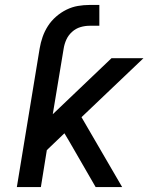

<svg xmlns="http://www.w3.org/2000/svg" viewBox="-20 -755 640 775"><path d="M48 0 140 -559Q144 -583 152 -606Q160 -629 173.5 -650Q187 -671 206.5 -688Q226 -705 248.5 -716Q271 -727 294.5 -731Q318 -735 341 -735H381V-651H341Q323 -651 304.5 -645.5Q286 -640 271 -626.5Q256 -613 248 -595.5Q240 -578 237 -559L193 -294L430 -520H559L309 -282L473 0H366L258 -187L240 -217L169 -149L145 0Z"/></svg>

Font: Iosevka SS04 Medium Extended
Style: Italic
Weight: 500
Width: 7
Italic angle: -9°
Monospace: yes
Designer: Belleve Invis
Foundry: Belleve Invis
Version: Version 19.0.0; ttfautohint (v1.8.4)